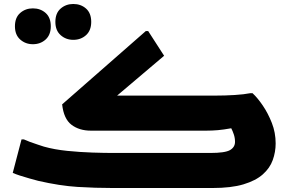

<svg xmlns="http://www.w3.org/2000/svg" viewBox="-20 -944 1454 964"><path d="M724 -788 804 -664 568 -464H1060Q1111 -464 1158.5 -467Q1206 -470 1236 -476H1248Q1273 -453 1299.5 -414Q1326 -375 1345 -326.5Q1364 -278 1364 -224Q1364 -181 1349.5 -140.5Q1335 -100 1299.5 -68.5Q1264 -37 1202.5 -18.5Q1141 0 1046 0H548Q458 0 369.5 -5.5Q281 -11 172 -36Q153 -41 128 -48Q103 -55 80 -62.5Q57 -70 44 -76L88 -244H100Q111 -239 130.5 -231.5Q150 -224 169.5 -218Q189 -212 200 -208Q253 -193 317.5 -186.5Q382 -180 443.5 -178Q505 -176 548 -176H1036Q1110 -176 1135 -190.5Q1160 -205 1160 -232Q1160 -251 1154 -269Q1148 -287 1141 -300Q1103 -293 1074 -290.5Q1045 -288 1016 -288H436Q378 -288 339 -317.5Q300 -347 292 -420L712 -788ZM348 -744Q311 -744 284.5 -767.5Q258 -791 258 -834Q258 -878 284.5 -901Q311 -924 348 -924Q386 -924 412 -901Q438 -878 438 -834Q438 -791 412 -767.5Q386 -744 348 -744ZM145 -722Q108 -722 81.5 -745.5Q55 -769 55 -812Q55 -856 81.5 -879Q108 -902 145 -902Q183 -902 209 -879Q235 -856 235 -812Q235 -769 209 -745.5Q183 -722 145 -722Z"/></svg>

Font: Kufam Black
Style: Italic
Weight: 900
Italic angle: -11°
Designer: Artur Schmal
Foundry: Original Type
Version: Version 1.301; ttfautohint (v1.8.3)